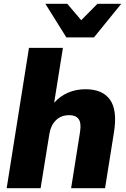

<svg xmlns="http://www.w3.org/2000/svg" viewBox="-20 -987 663 1007"><path d="M15 0 132 -736H310L264 -448Q295 -483 337 -501Q379 -519 428 -519Q518 -519 557 -464Q596 -409 578 -295L531 0H353L400 -296Q407 -343 392 -363Q377 -383 344 -383Q300 -383 273 -356Q246 -329 239 -285L193 0ZM328 -791 218 -967H333L406 -881L491 -967H616L473 -791Z"/></svg>

Font: Mulish Black
Style: Italic
Weight: 900
Italic angle: -9°
Designer: Vernon Adams
Foundry: Vernon Adams
Version: Version 3.603; ttfautohint (v1.8.3)